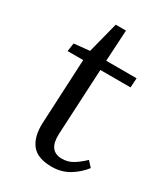

<svg xmlns="http://www.w3.org/2000/svg" viewBox="-171 -748 739 843"><g transform="rotate(30 198.5 -326.5)"><path d="M43 -503 122 -511 162 -667H214L205 -509H359L356 -461H203L186 -127Q182 -39 251 -39Q282 -39 307 -54.5Q332 -70 357 -94L382 -67Q356 -33 317.5 -9.5Q279 14 230 14Q157 14 127 -24.5Q97 -63 100 -133L116 -461H37Z"/></g></svg>

Font: Literata 36pt
Style: Italic
Weight: 400
Italic angle: -2°
Designer: Latin by Veronika Burian and Jose Scaglione. Greek by Irene Vlachou. Cyrillic by Vera Evstafieva
Foundry: TypeTogether
Version: Version 3.002